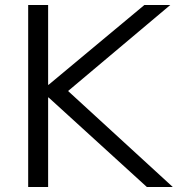

<svg xmlns="http://www.w3.org/2000/svg" viewBox="-20 -750 738 770"><path d="M93 0V-730H173V-410H175L559 -730H663L253 -385L673 0H569L175 -359H173V0Z"/></svg>

Font: M PLUS 1
Style: Regular
Weight: 400
Designer: Coji Morishita
Foundry: UNDERFOREST DESIGN
Version: Version 1.001